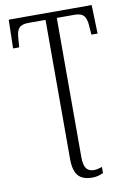

<svg xmlns="http://www.w3.org/2000/svg" viewBox="-102 -775 729 1076"><g transform="rotate(-10 262.5 -236.5)"><path d="M229 115V-676H131Q93 -676 78 -658.5Q63 -641 61 -601L57 -550H22L26 -713H498L503 -550H468L464 -600Q462 -640 447 -658Q432 -676 394 -676H293V116Q293 161 307 180.5Q321 200 351 200Q366 200 380 195.5Q394 191 397 190V225Q367 240 335 240Q279 240 254 210.5Q229 181 229 115Z"/></g></svg>

Font: Noto Serif NarrowLight
Style: Regular
Weight: 300
Width: 4
Designer: Monotype Design Team
Foundry: Monotype Imaging Inc.
Version: Version 1.001